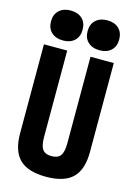

<svg xmlns="http://www.w3.org/2000/svg" viewBox="-142 -1033 783 1115"><g transform="rotate(15 250.0 -475.0)"><path d="M250 10Q141 10 90.5 -39.5Q40 -89 40 -195V-730H180V-210Q180 -158 196 -136Q212 -114 250 -114Q288 -114 304 -136Q320 -158 320 -210V-730H460V-195Q460 -89 409.5 -39.5Q359 10 250 10ZM141 -780Q97 -780 71 -804Q45 -828 45 -870Q45 -912 71 -936Q97 -960 140 -960Q184 -960 209.5 -936Q235 -912 235 -870Q235 -828 209.5 -804Q184 -780 141 -780ZM361 -780Q317 -780 291 -804Q265 -828 265 -870Q265 -912 291 -936Q317 -960 360 -960Q404 -960 429.5 -936Q455 -912 455 -870Q455 -828 429.5 -804Q404 -780 361 -780Z"/></g></svg>

Font: M PLUS Code Latin
Style: Bold
Weight: 700
Designer: Coji Morishita
Foundry: UNDERFOREST DESIGN
Version: Version 1.002; ttfautohint (v1.8.3)